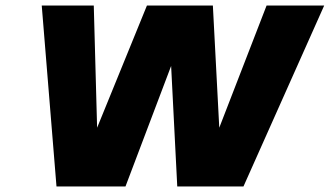

<svg xmlns="http://www.w3.org/2000/svg" viewBox="-20 -670 1185 690"><path d="M130 -650H317L329 -211L508 -650H745L768 -211L938 -650H1145L855 0H617L595 -433L431 0H183Z"/></svg>

Font: Overused Grotesk Black
Style: Italic
Weight: 900
Italic angle: -10°
Version: Version 0.003